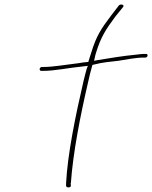

<svg xmlns="http://www.w3.org/2000/svg" viewBox="-20 -740 663 837"><path d="M153 -440C152 -436 155 -431 159 -431H167C220 -431 275 -444 346 -451L363 -453L358 -440C353 -423 349 -406 344 -386C309 -236 274 -65 268 61V70C269 80 290 79 289 69L288 59L289 58C298 -72 330 -236 365 -386C370 -408 375 -430 381 -450L383 -457L392 -459C425 -468 461 -471 496 -475C527 -480 574 -489 604 -489H613C618 -489 622 -492 623 -496C624 -502 622 -505 617 -505H608C603 -505 589 -504 567 -501C523 -497 459 -487 406 -478L390 -475L393 -488C395 -495 395 -500 398 -508C420 -580 441 -611 483 -668L517 -710C524 -720 505 -724 498 -716L465 -673C421 -615 400 -584 377 -508C373 -497 369 -482 365 -470C349 -469 336 -467 319 -464H318C266 -458 212 -448 169 -448H162C158 -448 154 -444 153 -440Z"/></svg>

Font: Stray Cat
Style: ExLtExtObl
Weight: 200
Version: Version 1.0